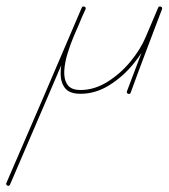

<svg xmlns="http://www.w3.org/2000/svg" viewBox="-128 -291 534 608"><path d="M-108 289Q-48 150 12 11Q72 -128 131 -267Q134 -272 139 -270Q145 -268 142 -262Q83 -123 23 16Q-37 155 -96 293Q-99 299 -104 297Q-110 294 -108 289ZM139 -270Q145 -268 143 -262Q137 -250 132 -238Q127 -226 122 -214Q116 -201 105.5 -176Q95 -151 86 -122Q77 -93 75.5 -66.5Q74 -40 85.5 -23Q97 -6 127 -6Q171 -6 212.5 -32Q254 -58 285.5 -96.5Q317 -135 333 -173Q343 -197 353 -220Q363 -243 373 -267Q376 -272 381 -270Q387 -268 385 -262Q360 -196 335 -130Q310 -64 286 2Q284 8 278 6Q272 4 274 -2Q299 -68 324 -134Q349 -200 373 -267Q375 -272 381 -270Q387 -268 385 -262Q375 -239 365 -215.5Q355 -192 345 -169Q327 -128 293.5 -87.5Q260 -47 217 -20.5Q174 6 127 6Q92 6 78 -12Q64 -30 64 -58Q64 -86 73 -117Q82 -148 93 -175.5Q104 -203 110 -218Q116 -231 121 -243Q126 -255 131 -267Q134 -272 139 -270Z"/></svg>

Font: FRB American Cursive Guidelines Thin
Style: Italic
Weight: 100
Italic angle: -25°
Version: Version 2.0;Modular Font Editor K font №1